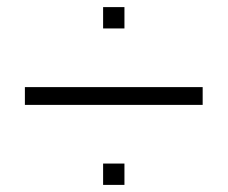

<svg xmlns="http://www.w3.org/2000/svg" viewBox="-20 -520 640 540"><path d="M270 -440H330V-500H270ZM550 -225V-275H50V-225ZM270 0H330V-60H270Z"/></svg>

Font: Millimetre
Style: Light
Weight: 200
Designer: Jérémy Landes
Version: Version 1.0